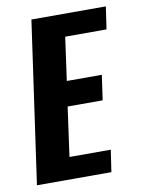

<svg xmlns="http://www.w3.org/2000/svg" viewBox="-72 -641 506 691"><g transform="rotate(-10 181.5 -295.5)"><path d="M7 0 91 -591H363L351 -509H200L178 -351H306L293 -260H165L140 -80H291L279 0Z"/></g></svg>

Font: Alumni Sans
Style: Bold Italic
Weight: 700
Italic angle: -8°
Designer: Robert E. Leuschke
Foundry: Robert E. Leuschke
Version: Version 1.016